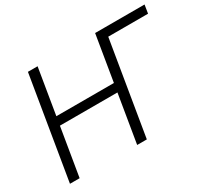

<svg xmlns="http://www.w3.org/2000/svg" viewBox="-142 -956 1283 1184"><g transform="rotate(-30 499.0 -364.0)"><path d="M998 -727.5 988.3 -667.5H680.2L648.4 -727.5ZM46.9 0 167.5 -727.5H236.3L182.6 -402.8H592.3L646 -727.5H714.8L594.2 0H525.4L582 -341.3H172.4L115.7 0Z"/></g></svg>

Font: Inter 18pt Light
Style: Italic
Weight: 300
Italic angle: -9.3988°
Designer: Rasmus Andersson
Foundry: rsms
Version: Version 4.001;git-66647c0bb